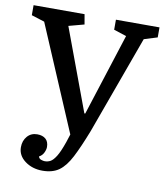

<svg xmlns="http://www.w3.org/2000/svg" viewBox="-82 -609 757 868"><g transform="rotate(10 296.5 -175.0)"><path d="M519 -475 355 -24Q325 53 300.5 100.5Q276 148 246.5 169Q217 190 171 190Q124 190 90.5 165Q57 140 57 102Q57 72 74.5 52Q92 32 120 32Q145 32 159 44.5Q173 57 173 81Q173 93 166 107.5Q159 122 145 129Q147 139 157 142.5Q167 146 174 146Q188 146 200 139.5Q212 133 225.5 111.5Q239 90 255 44L267 7L62 -475L2 -494V-540H236L244 -494L173 -475L313 -98H317L438 -475L380 -494V-540H580V-494Z"/></g></svg>

Font: Domine Medium
Style: Regular
Weight: 500
Designer: Pablo Impallari, Rodrigo Fuenzalida, Brenda Gallo
Foundry: Pablo Impallari, Rodrigo Fuenzalida, Brenda Gallo
Version: Version 2.000